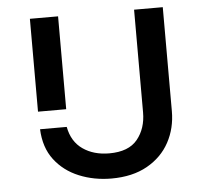

<svg xmlns="http://www.w3.org/2000/svg" viewBox="-49 -699 801 760"><g transform="rotate(-5 351.5 -319.0)"><path d="M97 -648H209V-279H97ZM511 -240V-648H625V-235Q625 -167 595 -111.5Q565 -56 506.5 -23Q448 10 364 10Q295 10 235.5 -14.5Q176 -39 139 -87.5Q102 -136 99 -209H205Q216 -150 259 -120Q302 -90 364 -90Q441 -90 476 -133Q511 -176 511 -240Z"/></g></svg>

Font: Syne SemiBold
Style: Regular
Weight: 600
Designer: Lucas Descroix
Foundry: Bonjour Monde
Version: Version 2.200; ttfautohint (v1.8.4)